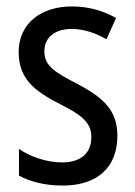

<svg xmlns="http://www.w3.org/2000/svg" viewBox="-20 -567 421 597"><path d="M345 -145C345 -228 296 -266 219 -307C144 -345 118 -365 118 -408C118 -450 150 -477 203 -477C241 -477 278 -464 311 -445L341 -511C300 -534 255 -547 204 -547C105 -547 38 -492 38 -405C38 -321 89 -283 167 -243C240 -207 264 -182 264 -141C264 -92 233 -62 173 -62C123 -62 72 -81 39 -104V-21C72 -3 117 10 175 10C281 10 345 -45 345 -145Z"/></svg>

Font: Noto Sans Georgian Condensed
Style: Regular
Weight: 400
Width: 3
Designer: Monotype Design Team, Akaki Razmadze
Foundry: Google LLC
Version: Version 2.005